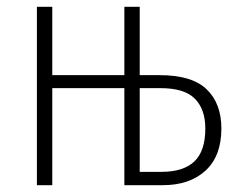

<svg xmlns="http://www.w3.org/2000/svg" viewBox="-20 -542 698 562"><path d="M628 -166Q628 -85 581.5 -42.5Q535 0 457 0H344V-284H133V0H88V-522H133V-322H344V-522H389V-322H448Q542 -322 585 -280.5Q628 -239 628 -166ZM581 -166Q581 -222 550.5 -253Q520 -284 450 -284H389V-39H453Q517 -39 549 -69.5Q581 -100 581 -166Z"/></svg>

Font: Fira Sans Extra Condensed ExtraLight
Style: Regular
Weight: 275
Width: 1
Designer: Carrois Corporate & Edenspiekermann AG
Foundry: Carrois Corporate GbR & Edenspiekermann AG
Version: Version 4.203